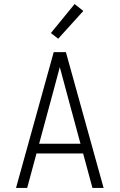

<svg xmlns="http://www.w3.org/2000/svg" viewBox="-20 -927 590 947"><path d="M59 0 245 -670H305L491 0H436L390 -170H160L114 0ZM377 -218 315 -447Q305 -484 295 -521.5Q285 -559 275 -596Q265 -559 255 -521.5Q245 -484 235 -447L173 -218ZM267 -736 231 -764 348 -907 391 -873Z"/></svg>

Font: Lode Dark Term
Style: Regular
Weight: 400
Monospace: yes
Designer: Belleve Invis
Foundry: Belleve Invis
Version: Version 29.2.0